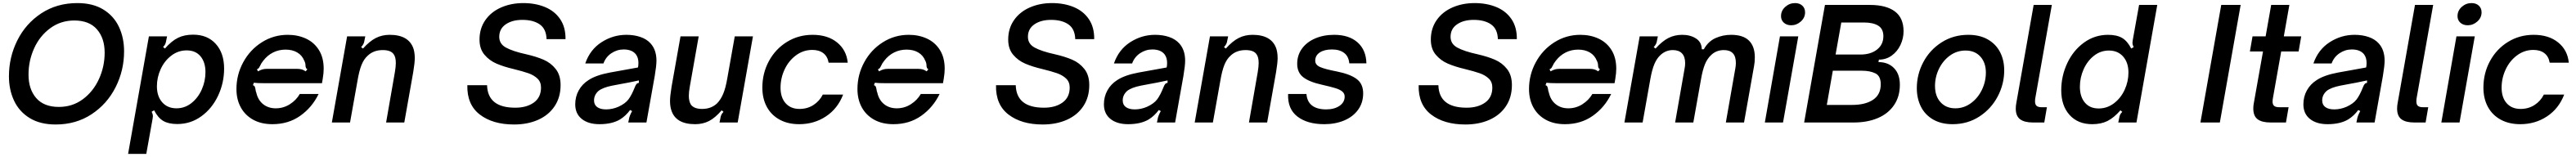

<svg xmlns="http://www.w3.org/2000/svg" viewBox="-20 -795 16711 1019"><path d="M38 -300Q38 -424 92.5 -533Q147 -642 248 -708.5Q349 -775 482 -775Q582 -775 650 -733.5Q718 -692 751.5 -621Q785 -550 785 -462Q785 -338 730 -229Q675 -120 574 -53.5Q473 13 341 13Q241 13 173 -28.5Q105 -70 71.5 -141Q38 -212 38 -300ZM659 -453Q659 -547 609 -604.5Q559 -662 462 -662Q374 -662 306 -612Q238 -562 201.5 -481.5Q165 -401 165 -311Q165 -216 215 -158.5Q265 -101 362 -101Q450 -101 517.5 -151Q585 -201 622 -282Q659 -363 659 -453Z M1434 -350Q1434 -257 1395 -174Q1356 -91 1286.5 -40.5Q1217 10 1130 10Q1074 10 1039.5 -10Q1005 -30 980 -79L964 -70Q972 -54 972 -41Q972 -38 970 -24L929 204H811L946 -559H1064L1059 -535Q1056 -517 1052 -508.5Q1048 -500 1038 -490L1050 -480Q1093 -529 1134.5 -549.5Q1176 -570 1233 -570Q1326 -570 1380 -510Q1434 -450 1434 -350ZM998 -235Q998 -170 1032.5 -131Q1067 -92 1125 -92Q1179 -92 1222 -126Q1265 -160 1289 -214Q1313 -268 1313 -327Q1313 -391 1281 -429.5Q1249 -468 1191 -468Q1136 -468 1091.5 -434Q1047 -400 1022.5 -346.5Q998 -293 998 -235Z M1514 -217Q1514 -310 1558 -391Q1602 -472 1678.5 -520.5Q1755 -569 1847 -569Q1912 -569 1965 -544.5Q2018 -520 2049 -470.5Q2080 -421 2080 -349Q2080 -320 2074 -285L2069 -255H1699Q1647 -255 1627 -258L1621 -242Q1629 -240 1632 -234.5Q1635 -229 1637 -218Q1639 -202 1643 -193Q1654 -145 1687.5 -118.5Q1721 -92 1769 -92Q1819 -92 1860.5 -118.5Q1902 -145 1925 -185H2047Q2005 -98 1928 -43.5Q1851 11 1747 11Q1675 11 1622.5 -18Q1570 -47 1542 -98.5Q1514 -150 1514 -217ZM1654 -332Q1670 -341 1682.5 -344.5Q1695 -348 1710 -348H1909Q1925 -348 1937.5 -344.5Q1950 -341 1963 -332L1974 -345Q1967 -350 1965 -354.5Q1963 -359 1962.5 -363.5Q1962 -368 1962 -370Q1962 -386 1954 -401Q1940 -436 1908.5 -454.5Q1877 -473 1833 -473Q1789 -473 1752 -454.5Q1715 -436 1688 -401Q1673 -382 1667 -367Q1663 -359 1660 -354.5Q1657 -350 1647 -345Z M2133 0 2232 -559H2350L2345 -535Q2343 -520 2338 -510Q2333 -500 2323 -489L2335 -480Q2378 -528 2418.5 -548.5Q2459 -569 2508 -569Q2633 -569 2663 -478Q2671 -451 2671 -418Q2671 -387 2661 -327L2603 0H2485L2542 -327Q2548 -362 2548 -386Q2548 -425 2534 -443Q2516 -470 2463 -470Q2404 -470 2366 -434Q2341 -412 2325.5 -373.5Q2310 -335 2299 -269L2251 0Z M3012 -242H3140Q3144 -96 3323 -96Q3397 -96 3443.5 -129.5Q3490 -163 3490 -227Q3490 -263 3467 -285Q3444 -307 3408.5 -319.5Q3373 -332 3312 -347Q3248 -362 3201.5 -382Q3155 -402 3123 -440Q3091 -478 3091 -538Q3091 -610 3128.5 -664Q3166 -718 3231 -746.5Q3296 -775 3375 -775Q3454 -775 3516.5 -749Q3579 -723 3614.5 -670.5Q3650 -618 3649 -541H3526Q3524 -607 3482 -636.5Q3440 -666 3369 -666Q3303 -666 3261 -637Q3219 -608 3219 -556Q3219 -510 3263 -486Q3307 -462 3393 -443Q3459 -428 3506.5 -407.5Q3554 -387 3585.5 -347Q3617 -307 3617 -243Q3617 -164 3578.5 -106Q3540 -48 3471.5 -17.5Q3403 13 3315 13Q3177 13 3093 -51.5Q3009 -116 3012 -242Z M3712 -118Q3712 -167 3734.5 -208Q3757 -249 3798 -275Q3846 -307 3936 -324L4119 -357Q4122 -368 4122 -387Q4122 -421 4105 -443Q4080 -474 4026 -474Q3983 -474 3946.5 -449.5Q3910 -425 3895 -383H3777Q3808 -473 3882.5 -521Q3957 -569 4044 -569Q4094 -569 4135 -555Q4176 -541 4201 -513Q4239 -471 4239 -401Q4239 -369 4228 -303L4174 0H4056L4060 -19Q4063 -42 4081 -74L4068 -81Q4040 -43 4003 -20Q3951 11 3869 11Q3797 11 3754.5 -23Q3712 -57 3712 -118ZM3992 -102Q4036 -122 4057 -149.5Q4078 -177 4099 -230Q4104 -243 4109.5 -249.5Q4115 -256 4125 -257V-273Q4046 -256 4009 -250L3951 -239Q3891 -227 3863 -205Q3834 -179 3834 -143Q3834 -115 3854.5 -100Q3875 -85 3912 -85Q3953 -85 3992 -102Z M4335 -81Q4327 -106 4327 -140Q4327 -170 4337 -232L4395 -559H4513L4455 -231Q4449 -197 4449 -173Q4449 -137 4463 -115Q4484 -88 4535 -88Q4594 -88 4632 -124Q4656 -148 4672 -186Q4688 -224 4699 -289L4747 -559H4865L4766 0H4648L4653 -24Q4655 -39 4659.5 -49Q4664 -59 4674 -69L4662 -79Q4620 -30 4580 -9.5Q4540 11 4490 11Q4363 11 4335 -81Z M4926 -226Q4926 -320 4968.5 -398.5Q5011 -477 5085.5 -523Q5160 -569 5252 -569Q5350 -569 5411 -519.5Q5472 -470 5480 -388H5356Q5349 -429 5321.5 -450Q5294 -471 5250 -471Q5192 -471 5144.5 -436Q5097 -401 5070.5 -344.5Q5044 -288 5044 -226Q5044 -162 5077 -125Q5110 -88 5167 -88Q5218 -88 5257.5 -113.5Q5297 -139 5318 -181H5450Q5415 -90 5338.5 -39.5Q5262 11 5165 11Q5092 11 5038 -18.5Q4984 -48 4955 -101.5Q4926 -155 4926 -226Z M5543 -217Q5543 -310 5587 -391Q5631 -472 5707.5 -520.5Q5784 -569 5876 -569Q5941 -569 5994 -544.5Q6047 -520 6078 -470.5Q6109 -421 6109 -349Q6109 -320 6103 -285L6098 -255H5728Q5676 -255 5656 -258L5650 -242Q5658 -240 5661 -234.5Q5664 -229 5666 -218Q5668 -202 5672 -193Q5683 -145 5716.5 -118.5Q5750 -92 5798 -92Q5848 -92 5889.5 -118.5Q5931 -145 5954 -185H6076Q6034 -98 5957 -43.5Q5880 11 5776 11Q5704 11 5651.5 -18Q5599 -47 5571 -98.5Q5543 -150 5543 -217ZM5683 -332Q5699 -341 5711.5 -344.5Q5724 -348 5739 -348H5938Q5954 -348 5966.5 -344.5Q5979 -341 5992 -332L6003 -345Q5996 -350 5994 -354.5Q5992 -359 5991.5 -363.5Q5991 -368 5991 -370Q5991 -386 5983 -401Q5969 -436 5937.5 -454.5Q5906 -473 5862 -473Q5818 -473 5781 -454.5Q5744 -436 5717 -401Q5702 -382 5696 -367Q5692 -359 5689 -354.5Q5686 -350 5676 -345Z M6442 -242H6570Q6574 -96 6753 -96Q6827 -96 6873.5 -129.5Q6920 -163 6920 -227Q6920 -263 6897 -285Q6874 -307 6838.5 -319.5Q6803 -332 6742 -347Q6678 -362 6631.5 -382Q6585 -402 6553 -440Q6521 -478 6521 -538Q6521 -610 6558.5 -664Q6596 -718 6661 -746.5Q6726 -775 6805 -775Q6884 -775 6946.5 -749Q7009 -723 7044.5 -670.5Q7080 -618 7079 -541H6956Q6954 -607 6912 -636.5Q6870 -666 6799 -666Q6733 -666 6691 -637Q6649 -608 6649 -556Q6649 -510 6693 -486Q6737 -462 6823 -443Q6889 -428 6936.5 -407.5Q6984 -387 7015.5 -347Q7047 -307 7047 -243Q7047 -164 7008.5 -106Q6970 -48 6901.5 -17.5Q6833 13 6745 13Q6607 13 6523 -51.5Q6439 -116 6442 -242Z M7142 -118Q7142 -167 7164.5 -208Q7187 -249 7228 -275Q7276 -307 7366 -324L7549 -357Q7552 -368 7552 -387Q7552 -421 7535 -443Q7510 -474 7456 -474Q7413 -474 7376.5 -449.5Q7340 -425 7325 -383H7207Q7238 -473 7312.5 -521Q7387 -569 7474 -569Q7524 -569 7565 -555Q7606 -541 7631 -513Q7669 -471 7669 -401Q7669 -369 7658 -303L7604 0H7486L7490 -19Q7493 -42 7511 -74L7498 -81Q7470 -43 7433 -20Q7381 11 7299 11Q7227 11 7184.5 -23Q7142 -57 7142 -118ZM7422 -102Q7466 -122 7487 -149.5Q7508 -177 7529 -230Q7534 -243 7539.5 -249.5Q7545 -256 7555 -257V-273Q7476 -256 7439 -250L7381 -239Q7321 -227 7293 -205Q7264 -179 7264 -143Q7264 -115 7284.5 -100Q7305 -85 7342 -85Q7383 -85 7422 -102Z M7731 0 7830 -559H7948L7943 -535Q7941 -520 7936 -510Q7931 -500 7921 -489L7933 -480Q7976 -528 8016.5 -548.5Q8057 -569 8106 -569Q8231 -569 8261 -478Q8269 -451 8269 -418Q8269 -387 8259 -327L8201 0H8083L8140 -327Q8146 -362 8146 -386Q8146 -425 8132 -443Q8114 -470 8061 -470Q8002 -470 7964 -434Q7939 -412 7923.5 -373.5Q7908 -335 7897 -269L7849 0Z M8337 -185H8456Q8460 -135 8492.5 -110Q8525 -85 8584 -85Q8637 -85 8670.5 -108Q8704 -131 8704 -168Q8704 -188 8688.5 -201Q8673 -214 8643.5 -223Q8614 -232 8557 -245Q8475 -263 8435.5 -293.5Q8396 -324 8396 -381Q8396 -437 8427 -479.5Q8458 -522 8512.5 -545.5Q8567 -569 8636 -569Q8732 -569 8787.5 -520Q8843 -471 8845 -384H8734Q8730 -429 8700.5 -451.5Q8671 -474 8622 -474Q8572 -474 8542.5 -454.5Q8513 -435 8513 -401Q8513 -374 8544.5 -360Q8576 -346 8654 -331Q8739 -314 8781.5 -282.5Q8824 -251 8824 -189Q8824 -128 8791 -82.5Q8758 -37 8700.5 -13Q8643 11 8572 11Q8462 11 8397.5 -38.5Q8333 -88 8337 -185Z M9184 -242H9312Q9316 -96 9495 -96Q9569 -96 9615.5 -129.5Q9662 -163 9662 -227Q9662 -263 9639 -285Q9616 -307 9580.5 -319.5Q9545 -332 9484 -347Q9420 -362 9373.5 -382Q9327 -402 9295 -440Q9263 -478 9263 -538Q9263 -610 9300.5 -664Q9338 -718 9403 -746.5Q9468 -775 9547 -775Q9626 -775 9688.5 -749Q9751 -723 9786.5 -670.5Q9822 -618 9821 -541H9698Q9696 -607 9654 -636.5Q9612 -666 9541 -666Q9475 -666 9433 -637Q9391 -608 9391 -556Q9391 -510 9435 -486Q9479 -462 9565 -443Q9631 -428 9678.5 -407.5Q9726 -387 9757.5 -347Q9789 -307 9789 -243Q9789 -164 9750.5 -106Q9712 -48 9643.5 -17.5Q9575 13 9487 13Q9349 13 9265 -51.5Q9181 -116 9184 -242Z M9900 -217Q9900 -310 9944 -391Q9988 -472 10064.5 -520.5Q10141 -569 10233 -569Q10298 -569 10351 -544.5Q10404 -520 10435 -470.5Q10466 -421 10466 -349Q10466 -320 10460 -285L10455 -255H10085Q10033 -255 10013 -258L10007 -242Q10015 -240 10018 -234.5Q10021 -229 10023 -218Q10025 -202 10029 -193Q10040 -145 10073.5 -118.5Q10107 -92 10155 -92Q10205 -92 10246.5 -118.5Q10288 -145 10311 -185H10433Q10391 -98 10314 -43.5Q10237 11 10133 11Q10061 11 10008.5 -18Q9956 -47 9928 -98.5Q9900 -150 9900 -217ZM10040 -332Q10056 -341 10068.5 -344.5Q10081 -348 10096 -348H10295Q10311 -348 10323.5 -344.5Q10336 -341 10349 -332L10360 -345Q10353 -350 10351 -354.5Q10349 -359 10348.5 -363.5Q10348 -368 10348 -370Q10348 -386 10340 -401Q10326 -436 10294.5 -454.5Q10263 -473 10219 -473Q10175 -473 10138 -454.5Q10101 -436 10074 -401Q10059 -382 10053 -367Q10049 -359 10046 -354.5Q10043 -350 10033 -345Z M10519 0 10618 -559H10736L10731 -535Q10729 -520 10724 -510Q10719 -500 10709 -489L10721 -480Q10764 -528 10804.5 -548.5Q10845 -569 10894 -569Q10946 -569 10983 -545.5Q11020 -522 11021 -475H11034Q11063 -527 11110.5 -548Q11158 -569 11211 -569Q11289 -569 11327 -531.5Q11365 -494 11365 -423Q11365 -391 11360 -366L11295 0H11177L11238 -348Q11242 -367 11242 -387Q11242 -470 11164 -470Q11117 -470 11084 -440Q11057 -416 11041.5 -378Q11026 -340 11016 -281L10966 0H10848L10909 -348Q10913 -367 10913 -385Q10913 -427 10892.5 -448.5Q10872 -470 10833 -470Q10788 -470 10753 -438Q10729 -416 10713.5 -379.5Q10698 -343 10687 -281L10637 0Z M11548 0H11430L11528 -559H11647ZM11535 -690Q11535 -726 11562.5 -750.5Q11590 -775 11626 -775Q11655 -775 11673 -758.5Q11691 -742 11691 -715Q11691 -680 11663.5 -655.5Q11636 -631 11601 -631Q11572 -631 11553.5 -647.5Q11535 -664 11535 -690Z M11685 0 11820 -763H12112Q12217 -763 12273.5 -721Q12330 -679 12330 -592Q12330 -546 12310 -503.5Q12290 -461 12253.5 -434.5Q12217 -408 12170 -408L12167 -392Q12230 -392 12268 -353Q12306 -314 12306 -245Q12306 -168 12268 -112.5Q12230 -57 12162.5 -28.5Q12095 0 12007 0ZM12050 -441Q12117 -441 12158 -473.5Q12199 -506 12199 -560Q12199 -608 12165.5 -628.5Q12132 -649 12073 -649H11926L11889 -441ZM11996 -114Q12082 -114 12132 -147.5Q12182 -181 12182 -248Q12182 -302 12147 -319Q12112 -336 12060 -336H11871L11832 -114Z M12416 -223Q12416 -312 12458 -391.5Q12500 -471 12576.5 -520Q12653 -569 12750 -569Q12824 -569 12876.5 -539Q12929 -509 12956 -457Q12983 -405 12983 -338Q12983 -249 12940.5 -168.5Q12898 -88 12821.5 -38.5Q12745 11 12648 11Q12574 11 12521.5 -19.5Q12469 -50 12442.5 -103Q12416 -156 12416 -223ZM12864 -324Q12864 -388 12828.5 -427.5Q12793 -467 12732 -467Q12676 -467 12631 -434.5Q12586 -402 12560 -349Q12534 -296 12534 -237Q12534 -171 12570 -131.5Q12606 -92 12666 -92Q12721 -92 12766.5 -125Q12812 -158 12838 -211.5Q12864 -265 12864 -324Z M13169 0Q13114 0 13086 -21Q13058 -42 13058 -90Q13058 -110 13062 -129L13174 -763H13292L13185 -160Q13183 -151 13183 -136Q13183 -117 13193 -108Q13203 -99 13227 -99H13260L13243 0Z M13353 -209Q13353 -302 13392 -385Q13431 -468 13500.5 -518.5Q13570 -569 13657 -569Q13713 -569 13747.5 -549Q13782 -529 13807 -480L13823 -489Q13815 -505 13815 -518Q13815 -521 13817 -535L13858 -763H13976L13841 0H13723L13728 -24Q13731 -42 13735 -50.5Q13739 -59 13749 -69L13737 -79Q13694 -30 13652.5 -9.5Q13611 11 13554 11Q13461 11 13407 -49Q13353 -109 13353 -209ZM13789 -324Q13789 -389 13754.5 -428Q13720 -467 13662 -467Q13608 -467 13565 -433Q13522 -399 13498 -345Q13474 -291 13474 -232Q13474 -168 13506 -129.5Q13538 -91 13596 -91Q13651 -91 13695.5 -125Q13740 -159 13764.5 -212.5Q13789 -266 13789 -324Z M14382 0H14256L14391 -763H14517Z M14711 0Q14655 0 14627 -21Q14599 -42 14599 -91Q14599 -110 14603 -129L14662 -461H14577L14594 -559H14679L14715 -763H14833L14797 -559H14910L14893 -461H14780L14727 -162Q14724 -147 14724 -135Q14724 -117 14734 -108Q14744 -99 14769 -99H14828L14811 0Z M14924 -118Q14924 -167 14946.5 -208Q14969 -249 15010 -275Q15058 -307 15148 -324L15331 -357Q15334 -368 15334 -387Q15334 -421 15317 -443Q15292 -474 15238 -474Q15195 -474 15158.5 -449.5Q15122 -425 15107 -383H14989Q15020 -473 15094.5 -521Q15169 -569 15256 -569Q15306 -569 15347 -555Q15388 -541 15413 -513Q15451 -471 15451 -401Q15451 -369 15440 -303L15386 0H15268L15272 -19Q15275 -42 15293 -74L15280 -81Q15252 -43 15215 -20Q15163 11 15081 11Q15009 11 14966.5 -23Q14924 -57 14924 -118ZM15204 -102Q15248 -122 15269 -149.5Q15290 -177 15311 -230Q15316 -243 15321.5 -249.5Q15327 -256 15337 -257V-273Q15258 -256 15221 -250L15163 -239Q15103 -227 15075 -205Q15046 -179 15046 -143Q15046 -115 15066.5 -100Q15087 -85 15124 -85Q15165 -85 15204 -102Z M15643 0Q15588 0 15560 -21Q15532 -42 15532 -90Q15532 -110 15536 -129L15648 -763H15766L15659 -160Q15657 -151 15657 -136Q15657 -117 15667 -108Q15677 -99 15701 -99H15734L15717 0Z M15937 0H15819L15917 -559H16036ZM15924 -690Q15924 -726 15951.5 -750.5Q15979 -775 16015 -775Q16044 -775 16062 -758.5Q16080 -742 16080 -715Q16080 -680 16052.5 -655.5Q16025 -631 15990 -631Q15961 -631 15942.5 -647.5Q15924 -664 15924 -690Z M16092 -226Q16092 -320 16134.5 -398.5Q16177 -477 16251.5 -523Q16326 -569 16418 -569Q16516 -569 16577 -519.5Q16638 -470 16646 -388H16522Q16515 -429 16487.5 -450Q16460 -471 16416 -471Q16358 -471 16310.5 -436Q16263 -401 16236.5 -344.5Q16210 -288 16210 -226Q16210 -162 16243 -125Q16276 -88 16333 -88Q16384 -88 16423.5 -113.5Q16463 -139 16484 -181H16616Q16581 -90 16504.5 -39.5Q16428 11 16331 11Q16258 11 16204 -18.5Q16150 -48 16121 -101.5Q16092 -155 16092 -226Z"/></svg>

Font: Open Sauce Sans SemiBold Italic
Style: Regular
Weight: 600
Italic angle: -10°
Designer: Alfredo Marco Pradil
Foundry: Creative Sauce Fz LLC
Version: Version 1.477